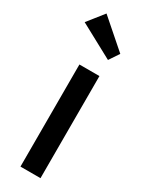

<svg xmlns="http://www.w3.org/2000/svg" viewBox="-210 -819 660 855"><g transform="rotate(30 119.5 -391.0)"><path d="M70 0V-525H173V0ZM170 -606 -4 -700 61 -782 204 -657Z"/></g></svg>

Font: Lexend
Style: Regular
Weight: 400
Designer: Bonnie Shaver-Troup, Thomas Jockin
Foundry: Lexend
Version: Version 1.007; ttfautohint (v1.8.3)